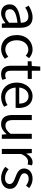

<svg xmlns="http://www.w3.org/2000/svg" viewBox="1344 -2080 749 3477"><g transform="rotate(90 1718.5 -341.5)"><path d="M217 13C284 13 345 -22 397 -65H400L408 0H483V-334C483 -469 428 -557 295 -557C207 -557 131 -518 82 -486L117 -423C160 -452 217 -481 280 -481C369 -481 392 -414 392 -344C161 -318 59 -259 59 -141C59 -43 126 13 217 13ZM243 -61C189 -61 147 -85 147 -147C147 -217 209 -262 392 -283V-132C339 -85 295 -61 243 -61Z M869 13C934 13 996 -13 1045 -55L1005 -117C971 -87 927 -63 877 -63C777 -63 709 -146 709 -271C709 -396 781 -480 880 -480C922 -480 957 -461 988 -433L1034 -493C996 -527 947 -557 876 -557C736 -557 615 -452 615 -271C615 -91 725 13 869 13Z M1324 13C1358 13 1394 3 1425 -7L1407 -76C1389 -68 1365 -61 1345 -61C1282 -61 1261 -99 1261 -165V-469H1409V-543H1261V-696H1185L1175 -543L1089 -538V-469H1170V-168C1170 -59 1209 13 1324 13Z M1736 13C1809 13 1867 -11 1914 -42L1882 -103C1841 -76 1799 -60 1746 -60C1643 -60 1572 -134 1566 -250H1932C1934 -264 1936 -282 1936 -302C1936 -457 1858 -557 1719 -557C1595 -557 1476 -448 1476 -271C1476 -92 1591 13 1736 13ZM1565 -315C1576 -423 1644 -484 1721 -484C1806 -484 1856 -425 1856 -315Z M2229 13C2303 13 2357 -26 2408 -85H2411L2418 0H2494V-543H2403V-158C2351 -94 2312 -66 2256 -66C2184 -66 2154 -109 2154 -210V-543H2062V-199C2062 -60 2114 13 2229 13Z M2677 0H2769V-349C2805 -441 2860 -475 2905 -475C2928 -475 2940 -472 2958 -466L2975 -545C2958 -554 2941 -557 2917 -557C2857 -557 2801 -513 2763 -444H2761L2752 -543H2677Z M3203 13C3331 13 3400 -60 3400 -148C3400 -251 3314 -283 3235 -313C3174 -336 3118 -356 3118 -407C3118 -450 3150 -486 3219 -486C3267 -486 3305 -465 3342 -438L3386 -495C3345 -529 3285 -557 3218 -557C3099 -557 3031 -489 3031 -403C3031 -310 3113 -274 3189 -246C3249 -224 3313 -198 3313 -143C3313 -96 3278 -58 3206 -58C3141 -58 3093 -84 3045 -123L3001 -62C3052 -19 3126 13 3203 13Z"/></g></svg>

Font: Source Han Sans KR
Style: Regular
Weight: 400
Designer: Ryoko NISHIZUKA 西塚涼子 (kana, bopomofo & ideographs); Paul D. Hunt (Latin, Greek & Cyrillic); Sandoll Communications 산돌커뮤니
Foundry: Adobe
Version: Version 2.004;hotconv 1.0.118;makeotfexe 2.5.65603